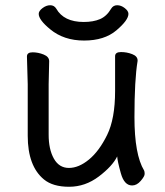

<svg xmlns="http://www.w3.org/2000/svg" viewBox="-20 -690 630 734"><path d="M471 -637Q471 -613 425 -574Q379 -535 301.5 -535Q224 -535 172 -578Q128 -614 128 -637Q128 -648 142.5 -659Q157 -670 172 -670Q187 -670 195 -657Q224 -606 300 -606Q337 -606 362.5 -617Q388 -628 405 -657Q413 -670 428 -670Q443 -670 457 -659Q471 -648 471 -637ZM168 -456 166 -368V-175Q166 -119 186 -83.5Q206 -48 243.5 -48Q281 -48 320 -80Q359 -112 389.5 -174Q420 -236 420 -342V-475Q420 -491 442.5 -491Q465 -491 485.5 -483Q506 -475 506 -459V-457Q494 -385 494 -242Q494 -99 531 -38Q533 -34 533 -25Q533 -16 518 1.5Q503 19 485 19Q455 19 442 -27.5Q429 -74 428 -92Q410 -55 358 -15.5Q306 24 244 24Q182 24 148 -4Q86 -55 86 -171V-368L83 -474Q83 -490 104.5 -490Q126 -490 147 -481.5Q168 -473 168 -456Z"/></svg>

Font: ToneOZ-Pinyin-WenKai-Medium
Style: Medium
Weight: 700
Designer: Fontworks Inc.
Foundry: ToneOZ
Version: Version 0.240331